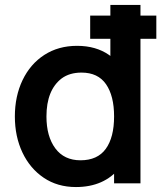

<svg xmlns="http://www.w3.org/2000/svg" viewBox="-20 -740 657 775"><path d="M611 -583.5H344V-677H611ZM286.5 15Q212 15 156.5 -22.5Q101 -60 70.5 -124.5Q40 -189 40 -270Q40 -351.5 71 -416.5Q102.5 -482 159.2 -518.5Q216 -555 291 -555Q367.5 -555 420.5 -518Q472 -481 499.2 -416.5Q526.5 -352 526.5 -270Q526.5 -140 463.2 -62.5Q400 15 286.5 15ZM305 -93Q373.5 -93 407 -139.2Q440.5 -185.5 440.5 -270Q440.5 -353 408 -400Q375.5 -447 309 -447Q261 -447 229 -423.5Q167.5 -376.5 167.5 -270Q167.5 -189.5 203.2 -141.2Q239 -93 305 -93ZM547 0H440.5V-379H425.5V-720H547Z"/></svg>

Font: Vortex Mix
Style: Bold
Weight: 700
Designer: Mikhail Sharanda
Foundry: Mikhail Sharanda
Version: Version 4.504;Glyphs 3.1.2 (3151)